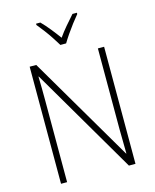

<svg xmlns="http://www.w3.org/2000/svg" viewBox="-136 -1040 913 1131"><g transform="rotate(-15 320.0 -474.5)"><path d="M547 0H507L130 -644H128Q129 -609 129.5 -574Q130 -539 130 -497V0H93V-714H133L509 -73H511Q511 -108 510 -148.5Q509 -189 509 -221V-714H547ZM301 -791Q288 -813 269.5 -841Q251 -869 231 -895.5Q211 -922 195 -941V-949H221Q246 -924 272 -891.5Q298 -859 319 -830Q340 -860 365.5 -890Q391 -920 417 -949H444V-941Q427 -921 406.5 -894Q386 -867 367.5 -840Q349 -813 336 -791Z"/></g></svg>

Font: Noto Sans Telugu SemiCondensed ExtraLight
Style: Regular
Weight: 200
Width: 4
Designer: Jelle Bosma - Monotype Design Team
Foundry: Monotype Imaging Inc.
Version: Version 2.005; ttfautohint (v1.8.4.7-5d5b)